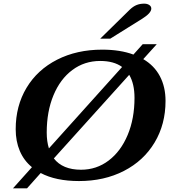

<svg xmlns="http://www.w3.org/2000/svg" viewBox="-20 -982 955 1052"><path d="M887 -429Q887 -301 827 -201Q767 -101 659 -45.5Q551 10 413 10Q286 10 203 -34L128 50H51L155 -66Q111 -102 88.5 -155Q66 -208 66 -274Q66 -402 125.5 -501Q185 -600 293 -655Q401 -710 540 -710Q639 -710 711 -683L762 -740H839L765 -658Q825 -623 856 -564.5Q887 -506 887 -429ZM248 -169 649 -615Q604 -648 529 -648Q443 -648 376.5 -598.5Q310 -549 273 -460Q236 -371 236 -256Q236 -207 248 -169ZM717 -446Q717 -523 688 -572L275 -114Q323 -52 424 -52Q509 -52 575.5 -102.5Q642 -153 679.5 -242.5Q717 -332 717 -446ZM692 -930Q710 -947 728.5 -954.5Q747 -962 770 -962Q787 -962 798 -954.5Q809 -947 809 -935Q809 -910 757 -878L584 -770H529Z"/></svg>

Font: Fahkwang
Style: Bold Italic
Weight: 700
Italic angle: -10°
Designer: Suppakit Chalermlarp | Katatrad Co.,Ltd.
Foundry: Cadson Demak Co.,Ltd.
Version: Version 1.000; ttfautohint (v1.6)